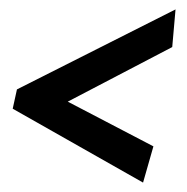

<svg xmlns="http://www.w3.org/2000/svg" viewBox="-20 -469 398 408"><path d="M7 -238 16 -279 353 -449 346 -369 124 -253 306 -158 284 -81Z"/></svg>

Font: Lobster
Style: Regular
Weight: 400
Designer: Impallari Type
Foundry: Impallari Type
Version: Version 2.100